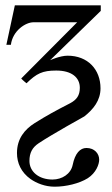

<svg xmlns="http://www.w3.org/2000/svg" viewBox="-20 -470 421 724"><path d="M360 -429V-450H36L4 -301H21C28 -355 77 -386 106 -386H271L60 -174C66 -167 80 -156 80 -156C118 -193 140 -204 192 -204C250 -204 281 -178 281 -139C281 -110 269 -94 245 -81C185 -50 161 -37 111 -6C73 18 44 53 44 107C44 145 60 180 95 205C118 221 150 234 186 234C229 234 279 222 311 202C342 182 354 150 354 132C354 109 336 88 306 88C282 88 263 108 254 152C247 186 214 207 178 207C126 207 91 177 91 137C91 106 102 86 126 70C177 36 298 -31 298 -31C332 -58 359 -91 359 -137C359 -208 311 -260 235 -260C206 -260 169 -243 169 -243Z"/></svg>

Font: STIX Math
Style: Regular
Weight: 400
Designer: MicroPress Inc., with final additions and corrections provided by Coen Hoffman, Elsevier (retired)
Version: Version 1.1.0